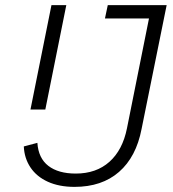

<svg xmlns="http://www.w3.org/2000/svg" viewBox="-20 -718 676 750"><path d="M401 -698H631L533 -214Q512 -105 445 -46.5Q378 12 271 12Q211 12 167 -8Q123 -28 99 -64Q75 -100 73 -146L126 -160Q130 -100 169 -70Q208 -40 276 -40Q356 -40 407.5 -86Q459 -132 476 -217L562 -646H390ZM99 -290 181 -698H239L157 -290Z"/></svg>

Font: IBM Plex Sans Light
Style: Italic
Weight: 300
Italic angle: -11.31°
Designer: Mike Abbink, Paul van der Laan, Pieter van Rosmalen
Foundry: Bold Monday
Version: Version 3.201